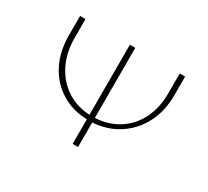

<svg xmlns="http://www.w3.org/2000/svg" viewBox="-100 -615 835 771"><g transform="rotate(30 317.5 -230.0)"><path d="M561 -460V-373Q561 -300 531.5 -243Q502 -186 449.5 -152Q397 -118 330 -114V0H305V-114Q237 -116 184.5 -149Q132 -182 103 -239Q74 -296 74 -370V-460H99V-375Q99 -305 125.5 -252Q152 -199 198.5 -168.5Q245 -138 305 -135V-460H330V-135Q391 -138 438 -168Q485 -198 510.5 -249.5Q536 -301 536 -366V-460Z"/></g></svg>

Font: Ysabeau SC Extralight
Style: Regular
Weight: 200
Designer: Christian Thalmann (Catharsis Fonts)
Version: Version 0.003